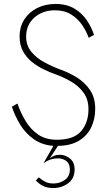

<svg xmlns="http://www.w3.org/2000/svg" viewBox="-20 -729 546 970"><path d="M68 -206Q84 -160 109 -118Q134 -76 172.5 -49.5Q211 -23 267 -23Q353 -23 390 -66.5Q427 -110 427 -177Q427 -227 402 -261Q377 -295 339 -317Q301 -339 262 -353Q233 -363 201 -378.5Q169 -394 141.5 -416Q114 -438 96.5 -469.5Q79 -501 79 -544Q79 -594 103 -631Q127 -668 168 -688.5Q209 -709 260 -709Q317 -709 356 -685.5Q395 -662 419 -626Q443 -590 455 -553L428 -538Q417 -570 395.5 -602Q374 -634 340 -655.5Q306 -677 258 -677Q195 -677 153.5 -640Q112 -603 112 -544Q112 -499 138.5 -467Q165 -435 205.5 -413.5Q246 -392 289 -376Q329 -362 368.5 -337.5Q408 -313 434.5 -274.5Q461 -236 461 -179Q461 -128 441 -86Q421 -44 379.5 -18.5Q338 7 273 8L232 70Q246 61 256 57Q266 53 284 53Q309 53 333 71.5Q357 90 357 127Q357 173 324 197Q291 221 250 221Q222 221 202 212.5Q182 204 161 183L176 167Q195 183 211 190.5Q227 198 250 198Q282 198 307.5 180Q333 162 333 127Q333 98 315 84.5Q297 71 274 71Q234 71 200 95L250 8Q194 4 152.5 -24.5Q111 -53 83.5 -97Q56 -141 40 -190Z"/></svg>

Font: Jost* Thin
Style: Regular
Weight: 200
Version: Version 3.7